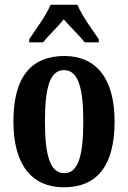

<svg xmlns="http://www.w3.org/2000/svg" viewBox="-20 -786 544 816"><path d="M104 -619V-606H163C185 -634 226 -672 251 -704C276 -674 322 -630 340 -606H400V-619C374 -657 327 -721 309 -766H195C177 -721 129 -657 104 -619ZM251 10C393 10 467 -82 467 -270C467 -457 385 -548 254 -548C111 -548 37 -457 37 -270C37 -82 118 10 251 10ZM253 -50C193 -50 171 -125 171 -270C171 -414 192 -488 252 -488C312 -488 334 -414 334 -270C334 -125 313 -50 253 -50Z"/></svg>

Font: Noto Serif Myanmar ExtraCondensed
Style: Bold
Weight: 700
Width: 2
Designer: Ben Mitchell and the Monotype Design Team
Foundry: Monotype Imaging Inc.
Version: Version 2.106